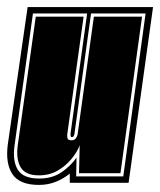

<svg xmlns="http://www.w3.org/2000/svg" viewBox="-30 -516 452 542"><path d="M80 6Q25 6 5 -24.5Q-15 -55 -8 -108L48 -496H402L333 0H167V-26Q150 -12 128 -3Q106 6 80 6ZM80 -12Q118 -12 144 -30Q170 -48 186 -71L185 -18H318L381 -478H227L180 -137L178 -132Q177 -129 172 -129Q169 -129 169 -138L216 -478H63L11 -105Q5 -61 20.5 -36.5Q36 -12 80 -12ZM80 -21Q42 -21 28.5 -43.5Q15 -66 20 -105L71 -469H206L160 -138Q159 -126 162 -123Q165 -120 172 -120Q180 -120 184 -125.5Q188 -131 189 -136L235 -469H371L310 -27H193L195 -106Q188 -87 171.5 -67Q155 -47 132 -34Q109 -21 80 -21Z"/></svg>

Font: Alumni Sans Collegiate One
Style: Italic
Weight: 400
Italic angle: -8°
Designer: Robert E. Leuschke
Foundry: Robert E. Leuschke
Version: Version 1.100